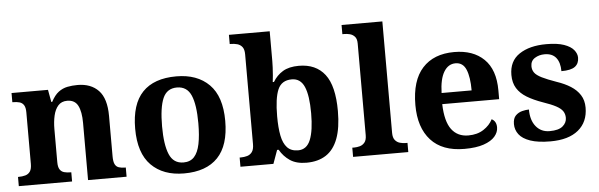

<svg xmlns="http://www.w3.org/2000/svg" viewBox="-49 -926 3438 1102"><g transform="rotate(-5 1670.0 -375.0)"><path d="M20 0V-53H22Q45 -53 62.5 -58Q80 -63 90 -77.5Q100 -92 100 -122V-418Q100 -446 91 -460Q82 -474 66 -478.5Q50 -483 28 -483H25V-536H235L248 -465H253Q273 -503 296.5 -520.5Q320 -538 347.5 -543.5Q375 -549 406 -549Q483 -549 527 -503Q571 -457 571 -356V-124Q571 -93 578.5 -78Q586 -63 601 -58Q616 -53 638 -53H641V0H419V-329Q419 -394 401 -429Q383 -464 339 -464Q306 -464 287 -442.5Q268 -421 260 -385.5Q252 -350 252 -309V-118Q252 -90 261 -76Q270 -62 286 -57.5Q302 -53 324 -53H327V0Z M972 10Q852 10 783 -59.5Q714 -129 714 -270Q714 -411 780 -480Q846 -549 975 -549Q1095 -549 1164 -480Q1233 -411 1233 -270Q1233 -129 1166.5 -59.5Q1100 10 972 10ZM974 -53Q1013 -53 1035.5 -77.5Q1058 -102 1068 -150.5Q1078 -199 1078 -270Q1078 -377 1054.5 -431Q1031 -485 973 -485Q915 -485 892 -431.5Q869 -378 869 -270Q869 -164 892.5 -108.5Q916 -53 974 -53Z M1677 10Q1619 10 1582.5 -14.5Q1546 -39 1524 -78H1515L1487 0H1297V-53H1304Q1323 -53 1340.5 -58Q1358 -63 1369 -78Q1380 -93 1380 -123V-640Q1380 -669 1369 -683Q1358 -697 1340.5 -702Q1323 -707 1301 -707H1297V-760H1532V-589Q1532 -574 1531 -551.5Q1530 -529 1528 -506Q1526 -483 1524 -468H1531Q1553 -505 1588.5 -526.5Q1624 -548 1681 -548Q1779 -548 1830.5 -481.5Q1882 -415 1882 -270Q1882 -173 1858.5 -111Q1835 -49 1789.5 -19.5Q1744 10 1677 10ZM1635 -65Q1685 -65 1706.5 -118Q1728 -171 1728 -271Q1728 -373 1706 -423.5Q1684 -474 1634 -474Q1575 -474 1553.5 -424Q1532 -374 1532 -270Q1532 -204 1541 -158.5Q1550 -113 1572.5 -89Q1595 -65 1635 -65Z M1946 0V-53H1958Q1973 -53 1989.5 -57.5Q2006 -62 2017.5 -76Q2029 -90 2029 -118V-646Q2029 -673 2017 -686Q2005 -699 1988.5 -703Q1972 -707 1958 -707H1946V-760H2181V-118Q2181 -90 2192.5 -76Q2204 -62 2221 -57.5Q2238 -53 2252 -53H2264V0Z M2587 10Q2460 10 2394 -62.5Q2328 -135 2328 -265Q2328 -406 2393 -477.5Q2458 -549 2576 -549Q2685 -549 2747.5 -488Q2810 -427 2810 -308V-257H2482Q2485 -157 2519.5 -111Q2554 -65 2616 -65Q2668 -65 2704 -88.5Q2740 -112 2757 -146Q2771 -139 2777.5 -126.5Q2784 -114 2784 -97Q2784 -69 2763 -44.5Q2742 -20 2698.5 -5Q2655 10 2587 10ZM2657 -321Q2657 -398 2639 -441Q2621 -484 2578 -484Q2536 -484 2511 -442.5Q2486 -401 2484 -321Z M3083 10Q3011 10 2966.5 -5.5Q2922 -21 2902 -47.5Q2882 -74 2882 -107Q2882 -140 2898 -156Q2914 -172 2936 -177.5Q2958 -183 2975 -183Q2975 -121 3004.5 -85Q3034 -49 3083 -49Q3135 -49 3158.5 -69Q3182 -89 3182 -117Q3182 -139 3171 -155.5Q3160 -172 3133 -186.5Q3106 -201 3059 -217Q3005 -236 2968 -258.5Q2931 -281 2911.5 -312.5Q2892 -344 2892 -389Q2892 -469 2951 -508.5Q3010 -548 3107 -548Q3170 -548 3208.5 -534.5Q3247 -521 3264.5 -499.5Q3282 -478 3282 -455Q3282 -421 3258.5 -403.5Q3235 -386 3180 -386Q3180 -436 3158 -463.5Q3136 -491 3092 -491Q3060 -491 3035.5 -475.5Q3011 -460 3011 -429Q3011 -408 3022.5 -392Q3034 -376 3064 -361Q3094 -346 3148 -327Q3193 -312 3227 -290.5Q3261 -269 3280.5 -238.5Q3300 -208 3300 -166Q3300 -83 3243.5 -36.5Q3187 10 3083 10Z"/></g></svg>

Font: Noto Serif Armenian
Style: Bold
Weight: 700
Version: Version 2.007